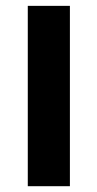

<svg xmlns="http://www.w3.org/2000/svg" viewBox="-20 -642 336 662"><path d="M75.8 0V-621.8H221V0Z"/></svg>

Font: Playfair 9pt Black
Style: Regular
Weight: 900
Designer: Claus Eggers Sørensen
Foundry: Claus Eggers Sørensen
Version: Version 2.203